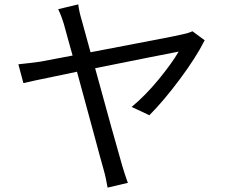

<svg xmlns="http://www.w3.org/2000/svg" viewBox="-20 -814 1040 878"><path d="M860 -671 916 -630Q877 -552 802.5 -452Q728 -352 663 -287L582 -325Q646 -378 706.5 -452Q767 -526 797 -578Q770 -573 659.5 -551Q549 -529 415 -502Q453 -362 489 -233Q525 -104 539 -56Q543 -41 549.5 -22Q556 -3 562 15Q564 18 565 22L472 44Q469 27 464.5 5Q460 -17 454 -38Q441 -83 406 -214Q370 -347 332 -486Q278 -475 232 -465Q124 -443 87 -434L64 -520Q113 -525 164 -532L312 -560Q303 -591 296 -617Q280 -674 274 -697Q273 -699 273 -701Q260 -744 246 -772L338 -794Q341 -763 355 -717L394 -575Q430 -582 467 -589Q586 -612 686 -631Q786 -650 815 -657Q840 -662 860 -671Z"/></svg>

Font: Noto Sans CJK KR Regular (TTF)
Style: Regular
Weight: 400
Designer: Ryoko NISHIZUKA 西塚涼子 (kana & ideographs); Paul D. Hunt (Latin, Greek & Cyrillic); Wenlong ZHANG 张文龙 (bopomofo); Sandoll 
Foundry: Adobe Systems Incorporated
Version: Version 1.004;PS 1.004;hotconv 1.0.82;makeotf.lib2.5.63406